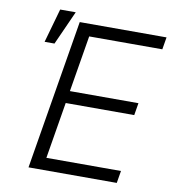

<svg xmlns="http://www.w3.org/2000/svg" viewBox="-85 -844 828 919"><g transform="rotate(10 329.0 -385.0)"><path d="M115.1 0 235.8 -727.3H657.7L647.7 -667.6H292.3L246.8 -393.8H579.9L570 -334.2H236.9L191.4 -59.7H554L544 0ZM86.6 -605.1 133.2 -770.2H208.8L134.6 -605.1Z"/></g></svg>

Font: Inter Light  BETA
Style: Italic
Weight: 300
Italic angle: 9.39999°
Designer: Rasmus Andersson
Foundry: rsms
Version: Version 3.011;git-f93a4a705